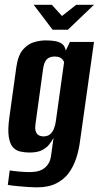

<svg xmlns="http://www.w3.org/2000/svg" viewBox="-20 -671 417 810"><path d="M135 119.4Q120.6 119.4 100.9 118.1Q81.2 116.7 62.2 115Q43.2 113.4 29.5 111.7Q15.9 110 12.9 109L21 48Q34.8 50.4 60.1 52.7Q85.4 55 103.4 55Q115.4 55 129.7 53.2Q144.1 51.4 158 44.3Q171.8 37.2 182.3 22.4Q192.9 7.6 196.1 -18.2L205.8 -89Q199.2 -76.6 188 -62.1Q176.8 -47.6 157.4 -37.6Q137.9 -27.5 104.4 -27.5Q84.3 -27.5 65.7 -31.7Q47 -35.9 34.2 -50.2Q21.5 -64.4 16.9 -94.5Q12.3 -124.7 19.7 -177.2L48.9 -387.8Q56.2 -438.1 77 -461.9Q97.7 -485.7 123.9 -493.2Q150 -500.6 172.5 -500.6Q193.5 -500.6 211 -497.8Q228.6 -495 241.2 -486.3Q253.8 -477.5 257.5 -457.5L275 -494H376.5L317.3 -73.5Q312.7 -38 301.6 -3.7Q290.5 30.7 270.3 58.5Q250 86.3 217.1 102.8Q184.3 119.4 135 119.4ZM163 -95.6Q180.4 -95.6 190.9 -104.3Q201.4 -113 207.6 -128.3Q213.8 -143.5 215.8 -161.2L250.5 -409.8Q248.1 -414.6 244.1 -419.7Q240 -424.8 232.2 -428.7Q224.5 -432.5 210 -432.5Q189.6 -432.5 177.5 -420.9Q165.5 -409.3 161.5 -378.6L129.6 -147Q127.3 -130 130 -119.7Q132.8 -109.4 138.3 -104.3Q143.7 -99.2 150.4 -97.4Q157 -95.6 163 -95.6ZM201.9 -545.6 122.1 -650.8H198.6L241.5 -603.5L301.5 -650.8H376.4L266.5 -545.6Z"/></svg>

Font: Alumni Sans Thin
Style: Italic
Weight: 100
Italic angle: -8°
Designer: Robert E. Leuschke
Foundry: Robert E. Leuschke
Version: Version 1.016